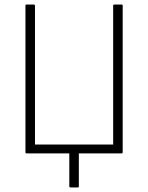

<svg xmlns="http://www.w3.org/2000/svg" viewBox="-20 -675 652 845"><path d="M291 150Q289 150 287 148.5Q285 147 285 145V0H97Q92 0 92 -5V-650Q92 -655 97 -655H128Q134 -655 134 -650V-39H478V-650Q478 -655 484 -655H515Q520 -655 520 -650V-5Q520 -3 519 -1.5Q518 0 515 0H327V145Q327 150 322 150Z"/></svg>

Font: Sofia Sans Semi Condensed ExtraLight
Style: Regular
Weight: 250
Version: Version 4.100